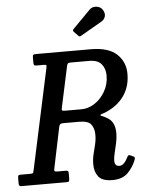

<svg xmlns="http://www.w3.org/2000/svg" viewBox="-110 -1043 848 1105"><g transform="rotate(-5 314.0 -490.5)"><path d="M631 -93Q616 -53.5 584.5 -21.2Q553 11 495.5 11Q436 11 414 -17.2Q392 -45.5 392 -88Q392 -119 398.8 -146.5Q405.5 -174 412.2 -201.2Q419 -228.5 419 -258Q419 -293 402.2 -316.5Q385.5 -340 333 -340H240Q228 -340 223.2 -336Q218.5 -332 216 -322L166.5 -84Q164 -73.5 166.8 -69.8Q169.5 -66 183 -66H230Q238.5 -66 242.8 -63.5Q247 -61 247 -52V-21.5Q247 -9 244.5 -4.5Q242 0 229.5 0H-31.5Q-45.5 0 -45.5 -15V-48.5Q-45.5 -59.5 -42.5 -62.8Q-39.5 -66 -29 -66H25.5Q41 -66 43 -70.5Q45 -75 47.5 -87L172 -666Q174.5 -677.5 172.5 -680.8Q170.5 -684 156.5 -684H118.5Q105.5 -684 102.5 -688Q99.5 -692 99.5 -705.5V-732Q99.5 -745 104 -747.5Q108.5 -750 122 -750H434Q537 -750 585.2 -705Q633.5 -660 633.5 -590.5Q633.5 -516.5 595.2 -462.8Q557 -409 486 -380Q473 -375 465.5 -373Q458 -371 458 -367.5Q458 -364 465.2 -361.8Q472.5 -359.5 485.5 -352.5Q516.5 -337.5 528.2 -313.8Q540 -290 540 -256Q540 -229 533.5 -199.2Q527 -169.5 520.5 -143.2Q514 -117 514 -99.5Q514 -67 541.5 -67Q556.5 -67 569 -80Q581.5 -93 591.5 -114.5Q595.5 -122.5 599.2 -123.2Q603 -124 611.5 -121L624.5 -114.5Q632.5 -111.5 633.5 -107.5Q634.5 -103.5 631 -93ZM261.5 -410.5H353Q392 -410.5 428.8 -434.5Q465.5 -458.5 489.2 -499.8Q513 -541 513 -591.5Q513 -631 491.5 -657.5Q470 -684 419 -684H314Q301 -684 297.2 -680.2Q293.5 -676.5 291 -665L240.5 -430Q237 -416 241 -413.2Q245 -410.5 261.5 -410.5ZM524.5 -970Q538 -948.5 532.2 -930.2Q526.5 -912 510 -903L388.5 -833Q382 -829 378.5 -829Q375 -829 369.5 -835L347 -858.5Q339 -867 347 -874.5L448 -977Q463.5 -993.5 487.8 -991.2Q512 -989 524.5 -970Z"/></g></svg>

Font: Besley* Narrow Medium
Style: Italic
Weight: 500
Width: 4
Italic angle: -13°
Designer: Owen Earl
Foundry: indestructible type*
Version: Version 3.000; ttfautohint (v1.8.3)